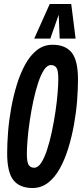

<svg xmlns="http://www.w3.org/2000/svg" viewBox="-20 -935 412 965"><path d="M144 10Q79 10 47.5 -29.5Q16 -69 16 -165Q16 -213 20.5 -271Q25 -329 36 -390.5Q47 -452 64.5 -509Q82 -566 107 -611.5Q132 -657 166 -683.5Q200 -710 244 -710Q309 -710 340.5 -670.5Q372 -631 372 -535Q372 -487 367.5 -429Q363 -371 352 -309.5Q341 -248 323.5 -191Q306 -134 281 -88.5Q256 -43 221.5 -16.5Q187 10 144 10ZM152 -92Q171 -92 187 -116.5Q203 -141 216.5 -182Q230 -223 240.5 -272.5Q251 -322 258.5 -372.5Q266 -423 269.5 -466.5Q273 -510 273 -538Q273 -580 264 -594Q255 -608 236 -608Q217 -608 201 -583.5Q185 -559 171.5 -518Q158 -477 147.5 -427.5Q137 -378 129.5 -327.5Q122 -277 118.5 -233.5Q115 -190 115 -163Q115 -120 124 -106Q133 -92 152 -92ZM152 -741 230 -915H338L360 -741H280L275 -861L233 -741Z"/></svg>

Font: Georama ExtraCondensed SemiBold
Style: Italic
Weight: 600
Width: 2
Italic angle: -9°
Designer: Jean-Baptiste Levee
Foundry: Production Type
Version: Version 1.000